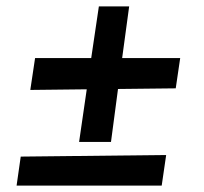

<svg xmlns="http://www.w3.org/2000/svg" viewBox="-20 -582 641 602"><path d="M350 -303 328 -137H228L252 -302L75 -300L90 -400H266L290 -562H385L363 -400H545L531 -305ZM45 -91 501 -96 487 0H32Z"/></svg>

Font: Andada SC
Style: Bold Italic
Weight: 700
Italic angle: -8.29999°
Designer: Carolina Giovagnoli
Foundry: Carolina Giovagnoli
Version: Version 1.003